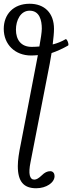

<svg xmlns="http://www.w3.org/2000/svg" viewBox="-27 -735 385 1024"><path d="M166 269C220 269 264 239 264 204C264 190 256 178 241 178C225 178 211 185 196 200C180 215 168 223 156 223C131 223 123 192 136 129L238 -394C241 -410 244 -430 248 -452C275 -461 308 -476 336 -492C343 -496 330 -530 323 -526C301 -513 278 -504 254 -498C258 -531 261 -560 261 -581C261 -666 210 -715 131 -715C44 -715 -7 -658 -7 -581C-7 -498 53 -439 139 -439C151 -439 163 -440 175 -441C172 -427 167 -400 166 -394L84 32C74 80 68 119 68 151C68 234 100 269 166 269ZM142 -485C85 -485 58 -523 58 -577C58 -626 82 -678 131 -678C184 -678 196 -627 196 -582C196 -564 190 -525 183 -487C170 -486 156 -485 142 -485Z"/></svg>

Font: Junicode Two Beta SemiCondensed Medium
Style: Italic
Weight: 500
Width: 4
Italic angle: -10°
Version: Version 1.063